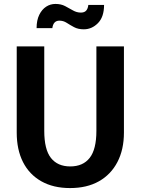

<svg xmlns="http://www.w3.org/2000/svg" viewBox="-20 -936 715 976"><path d="M205 -700V-271Q205 -176 239 -133Q273 -90 337 -90Q402 -90 436 -133.5Q470 -177 470 -271V-700H610V-262Q610 -176 577 -112.5Q544 -49 483 -14.5Q422 20 336 20Q251 20 190 -14.5Q129 -49 97 -112Q65 -175 65 -262V-700ZM406 -787Q377 -787 356.5 -798Q336 -809 319 -820Q302 -831 282 -831Q251 -831 246 -793H166Q166 -833 179.5 -860.5Q193 -888 214.5 -902Q236 -916 262 -916Q290 -916 311 -905Q332 -894 351 -883Q370 -872 391 -872Q409 -872 418 -882Q427 -892 429 -911H509Q509 -850 478 -818.5Q447 -787 406 -787Z"/></svg>

Font: Moderustic SemiBold
Style: Regular
Weight: 600
Designer: Tural Alisoy
Foundry: TAFT Foundry
Version: Version 2.120